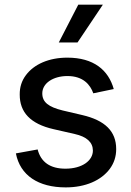

<svg xmlns="http://www.w3.org/2000/svg" viewBox="-20 -803 571 834"><path d="M474.1 -416.2C451 -498.6 387.1 -552.6 272.4 -552.6C192.5 -552.6 127.8 -524.1 92.3 -476.2C74.2 -452.1 65.3 -424 65.7 -392.4C65.3 -315.7 111.9 -264.6 213.1 -241.8L304.7 -220.9C356.9 -209.2 383.2 -185 383.5 -149.1C383.5 -105.1 336.6 -70.3 264.2 -70.3C198.5 -70.3 157.7 -98.4 143.5 -153.8L49 -136.7C67.5 -41.2 146.3 11 265.3 11C351.9 11 419.7 -19.5 457 -69.6C475.5 -94.8 484.7 -123.2 484.7 -155.5C484.7 -232.6 436.4 -280.2 337 -303.3L252.1 -323.2C190.7 -338.4 163.7 -359 163.7 -397.4C163.7 -441.4 210.6 -472.7 273.1 -472.7C341.6 -472.7 372.2 -434.7 385.3 -397.7ZM316.8 -618.6 426.8 -782.7H320L235.4 -618.6Z"/></svg>

Font: Inter 465
Style: Regular
Weight: 400
Designer: Rasmus Andersson
Foundry: rsms
Version: Version 3.019;Glyphs 3.1.2 (3151)